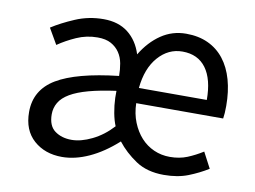

<svg xmlns="http://www.w3.org/2000/svg" viewBox="-61 -585 908 685"><g transform="rotate(10 392.5 -243.0)"><path d="M201 12Q139 12 98.5 -24Q58 -60 58 -126Q58 -206 129 -248.5Q200 -291 352 -308Q352 -331 348 -353Q344 -375 332.5 -392Q321 -409 302 -419.5Q283 -430 253 -430Q213 -430 177 -414Q141 -398 112 -378L79 -435Q113 -457 161 -477.5Q209 -498 263 -498Q317 -498 352 -470.5Q387 -443 402 -395Q431 -443 471.5 -470.5Q512 -498 562 -498Q607 -498 641.5 -482Q676 -466 699.5 -436Q723 -406 735 -363.5Q747 -321 747 -269Q747 -241 744 -223H429Q430 -185 442.5 -154Q455 -123 475 -101Q495 -79 522 -67Q549 -55 580 -55Q615 -55 643 -66.5Q671 -78 698 -95L728 -38Q696 -18 658 -3Q620 12 570 12Q509 12 468 -15.5Q427 -43 399 -79Q349 -34 298.5 -11Q248 12 201 12ZM224 -54Q258 -54 298 -73.5Q338 -93 371 -129Q363 -148 358 -174.5Q353 -201 352 -229V-254Q294 -246 253.5 -235Q213 -224 187.5 -209Q162 -194 150.5 -174.5Q139 -155 139 -132Q139 -90 163.5 -72Q188 -54 224 -54ZM429 -278H675Q675 -353 645.5 -393Q616 -433 560 -433Q509 -433 472.5 -391.5Q436 -350 429 -278Z"/></g></svg>

Font: SourceSansPro
Style: Book
Weight: 400
Designer: Paul D. Hunt
Foundry: Adobe Systems Incorporated
Version: Version 2.021;PS 2.000;hotconv 1.0.86;makeotf.lib2.5.63406